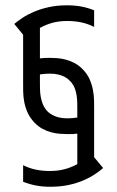

<svg xmlns="http://www.w3.org/2000/svg" viewBox="-20 -674 445 730"><path d="M238.3 -164.1Q224.6 -164.1 208.3 -165.3Q191.9 -166.5 175 -170.9Q158.2 -175.3 141.8 -184.1Q125.5 -192.9 110.8 -208Q93.8 -226.1 84.7 -246.6Q75.7 -267.1 72 -287.4Q68.4 -307.6 68.1 -326.2Q67.9 -344.7 67.9 -358.9V-542L34.2 -583Q46.9 -593.8 65.2 -606Q83.5 -618.2 108.4 -628.9Q133.3 -639.6 164.8 -646.7Q196.3 -653.8 234.9 -653.8Q264.2 -653.8 289.1 -649.2Q314 -644.5 337.9 -634.8V-571.8Q313 -584 288.3 -589.1Q263.7 -594.2 235.8 -594.2Q206.5 -594.2 181.6 -587.9Q156.7 -581.5 131.8 -567.9V-452.1Q140.1 -453.1 149.2 -453.6Q158.2 -454.1 168 -454.1Q181.6 -454.1 197.5 -452.9Q213.4 -451.7 230.2 -447.3Q247.1 -442.9 263.7 -434.1Q280.3 -425.3 294.9 -410.2Q312.5 -392.1 321.3 -371.3Q330.1 -350.6 333.7 -330.1Q337.4 -309.6 337.6 -291Q337.9 -272.5 337.9 -258.8V-76.2L372.1 -35.2Q359.4 -23.9 340.8 -11.5Q322.3 1 297.4 11.7Q272.5 22.5 241 29.3Q209.5 36.1 170.9 36.1Q142.6 36.1 117.7 31.5Q92.8 26.9 67.9 17.1V-45.9Q92.8 -33.7 117.4 -28.8Q142.1 -23.9 169.9 -23.9Q199.2 -23.9 224.1 -30.3Q249 -36.6 273.9 -49.8V-166Q265.1 -164.6 256.1 -164.3Q247.1 -164.1 238.3 -164.1ZM154.3 -257.8Q157.7 -252.9 164.3 -247.1Q170.9 -241.2 180.7 -236.1Q190.4 -231 204.1 -227.5Q217.8 -224.1 235.8 -224.1Q253.4 -224.1 273.9 -227.1V-258.8Q273.9 -269.5 273.7 -283Q273.4 -296.4 271.5 -310.1Q269.5 -323.7 264.9 -336.7Q260.3 -349.6 252 -359.9Q248 -364.7 241.5 -370.8Q234.9 -377 225.1 -382.1Q215.3 -387.2 201.7 -390.6Q188 -394 169.9 -394Q151.4 -394 131.8 -391.1V-358.9Q131.8 -347.7 132.1 -334.7Q132.3 -321.8 134.5 -308.1Q136.7 -294.4 141.4 -281.5Q146 -268.6 154.3 -257.8Z"/></svg>

Font: Aubrey
Style: Regular
Weight: 400
Designer: Gayaneh Bagdasaryan | Cyreal.org
Foundry: Gayaneh Bagdasaryan | Cyreal.org
Version: Version 1.000